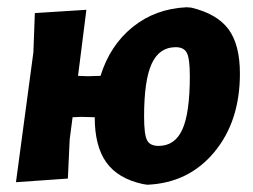

<svg xmlns="http://www.w3.org/2000/svg" viewBox="-20 -498 697 529"><path d="M218 -471 195 -289 222 -288 257 -289Q283 -373 345.5 -423.5Q408 -474 494 -478L507 -477Q578 -460 609.5 -417.5Q641 -375 641 -295Q641 -164 570.5 -79Q500 6 386 11L373 9Q305 -6 273 -50.5Q241 -95 241 -175L203 -176L180 -175L172 -114L167 -6L24 4L72 -354L76 -462ZM464 -368Q419 -368 398 -322.5Q377 -277 377 -177Q377 -128 385 -112Q393 -96 417 -96Q462 -96 482.5 -141.5Q503 -187 503 -288Q503 -336 495 -352Q487 -368 464 -368Z"/></svg>

Font: Alegreya Sans SC ExtraBold
Style: Italic
Weight: 800
Italic angle: -7°
Designer: Juan Pablo del Peral
Foundry: Huerta Tipografica
Version: Version 2.007